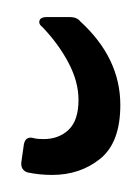

<svg xmlns="http://www.w3.org/2000/svg" viewBox="-20 -20 161 225"><path d="M20 142Q24 143 31 143Q49 143 60.5 132Q72 121 72 97Q72 76 60.5 54Q49 32 30 12Q26 9 26 6Q26 0 35 0H62Q70 0 74 5Q121 48 121 103Q121 147 97.5 166Q74 185 41 185Q26 185 12 182Q4 179 5 170L8 149Q10 139 20 142Z"/></svg>

Font: Barlow Condensed
Style: Regular
Weight: 400
Width: 3
Designer: Jeremy Tribby
Foundry: Tribby Type
Version: Version 1.500